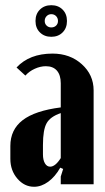

<svg xmlns="http://www.w3.org/2000/svg" viewBox="-20 -712 407 742"><path d="M134.3 -586.7Q117.2 -603.5 117.2 -630.9Q117.2 -658.2 134.3 -675Q151.4 -691.9 178.2 -691.9Q205.1 -691.9 221.9 -675Q238.8 -658.2 238.8 -630.9Q238.8 -603.5 221.9 -586.7Q205.1 -569.8 178.2 -569.8Q151.4 -569.8 134.3 -586.7ZM152.8 -630.9Q152.8 -620.1 160.2 -613Q167.5 -606 178.2 -606Q189.5 -606 196.8 -613Q204.1 -620.1 204.1 -630.9Q204.1 -642.1 196.8 -649.7Q189.5 -657.2 178.2 -657.2Q167.5 -657.2 160.2 -649.7Q152.8 -642.1 152.8 -630.9ZM20 -98.1V-147.9Q20 -210.9 67.6 -247.6Q115.2 -284.2 214.8 -296.9V-390.1Q214.8 -421.9 200 -439Q185.1 -456.1 157.2 -456.1Q136.2 -456.1 114.5 -446.3Q92.8 -436.5 78.1 -419.9L43.9 -451.2Q93.8 -504.9 183.1 -504.9Q250.5 -504.9 296.1 -463.9Q341.8 -422.9 341.8 -362.8V0H214.8V-29.8L224.1 -59.1L212.9 -64Q192.9 -28.8 166.3 -9.5Q139.6 9.8 111.8 9.8Q74.2 9.8 47.1 -21.7Q20 -53.2 20 -98.1ZM173.8 -67.9Q193.8 -67.9 214.8 -101.1V-274.9Q174.3 -261.2 160.2 -235.8Q146 -210.4 146 -151.9V-115.2Q146 -93.8 153.6 -80.8Q161.1 -67.9 173.8 -67.9Z"/></svg>

Font: Moniqa Black Paragraph
Style: Regular
Weight: 900
Designer: Rajesh Rajput
Foundry: Rajesh Rajput
Version: Version 1.000